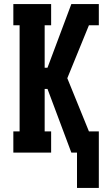

<svg xmlns="http://www.w3.org/2000/svg" viewBox="-20 -755 540 950"><path d="M361 175V0H333L215 -315H201V-105H233V0H46V-105H77V-630H46V-735H233V-630H201V-420H215L333 -735H469V-630H420L313 -368L420 -105H469V175Z"/></svg>

Font: Iosevka Curly Slab Extrabold
Style: Regular
Weight: 800
Monospace: yes
Designer: Belleve Invis
Foundry: Belleve Invis
Version: Version 22.1.2; ttfautohint (v1.8.4)